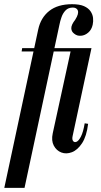

<svg xmlns="http://www.w3.org/2000/svg" viewBox="-66 -724 480 914"><path d="M273.5 -495H369.5L279.5 -75.5Q276.2 -60.2 282.1 -52.5Q288 -44.8 298.4 -49.1Q308.8 -53.5 319.5 -74.4Q330.2 -95.2 337.2 -137L353.5 -134.5Q346.2 -75 324.6 -42.2Q303 -9.5 276.2 0.6Q249.5 10.8 226.1 1.9Q202.8 -7 190.1 -30.8Q177.5 -54.5 185 -89.2ZM231.5 -479 234.5 -495H282.5L280.2 -479ZM115.8 -583.2Q128 -640 168.5 -672Q209 -704 277.2 -704Q313 -704 333.8 -694.8Q354.5 -685.5 364.8 -670.6Q375 -655.8 376.9 -638.9Q378.8 -622 375.2 -606Q369.8 -582.2 354 -568.8Q338.2 -555.2 319.6 -553.8Q301 -552.2 287.5 -563.5Q273.8 -573.2 273.4 -589.5Q273 -605.8 292 -630Q301.5 -645.2 304.4 -655.9Q307.2 -666.5 304.6 -673.9Q302 -681.2 295.5 -684.6Q289 -688 280.8 -688Q259 -688 246.1 -674.5Q233.2 -661 226.8 -642.2Q220.2 -623.5 217 -606.5L50.8 170.2H-45.5ZM180.2 -479 182.8 -495H278.8L276.2 -479ZM37 -479 39.5 -495H106.8L102.5 -479Z"/></svg>

Font: Emberly Black
Style: Italic
Weight: 900
Italic angle: -12°
Designer: Rajesh Rajput
Foundry: Rajesh Rajput
Version: Version 1.000